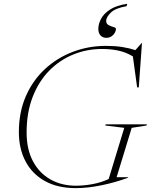

<svg xmlns="http://www.w3.org/2000/svg" viewBox="-20 -962 782 992"><path d="M372 -2.5Q414 -2.5 458.5 -10.8Q503 -19 541.5 -37L622 -301.5L524 -313.5L526 -319.5H739L737 -313.5L660.5 -301.5L582.5 -46.5H642.5L642 -44Q580 -20.5 506.8 -5.2Q433.5 10 371.5 10Q278 10 212.2 -26.5Q146.5 -63 112 -128.2Q77.5 -193.5 77.5 -279.5Q77.5 -382 113.2 -464.2Q149 -546.5 211.8 -604.8Q274.5 -663 355.8 -694Q437 -725 527.5 -725Q574 -725 611 -719.2Q648 -713.5 679.5 -703L711.5 -739.5H713.5L697 -510.5H688.5L666.5 -670.5Q632.5 -691.5 593 -700.2Q553.5 -709 507 -709Q429 -709 358.8 -680.5Q288.5 -652 234.2 -596.8Q180 -541.5 148.8 -461.2Q117.5 -381 117.5 -277.5Q117.5 -190.5 150.2 -129Q183 -67.5 240.5 -35Q298 -2.5 372 -2.5ZM579 -813Q579 -797 565 -781.8Q551 -766.5 529.5 -766.5Q511 -766.5 499.5 -778.5Q488 -790.5 488 -813.5Q488 -837.5 501.8 -864.2Q515.5 -891 548.2 -912.5Q581 -934 637.5 -942.5L634 -930Q576 -920 552.2 -896.5Q528.5 -873 528.5 -854.5Q528.5 -839 541.2 -832.2Q554 -825.5 566.5 -822.2Q579 -819 579 -813Z"/></svg>

Font: Newsreader 72pt ExtraLight
Style: Italic
Weight: 275
Italic angle: -17°
Designer: Hugues Gentile
Foundry: Production Type
Version: Version 1.003; ttfautohint (v1.8.3)